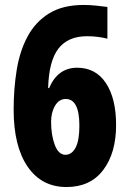

<svg xmlns="http://www.w3.org/2000/svg" viewBox="-20 -744 521 774"><path d="M35 -302Q35 -387 47.5 -463Q60 -539 91.5 -597.5Q123 -656 178 -690Q233 -724 317 -724Q342 -724 366 -721.5Q390 -719 413 -716V-588Q374 -598 331 -598Q254 -598 215.5 -548Q177 -498 174 -389H178Q213 -471 291 -471Q366 -471 407 -409Q448 -347 448 -240Q448 -127 396 -58.5Q344 10 248 10Q148 10 91.5 -72Q35 -154 35 -302ZM244 -120Q269 -120 284.5 -148.5Q300 -177 300 -237Q300 -345 245 -345Q218 -345 202 -318Q186 -291 186 -253Q186 -199 201 -159.5Q216 -120 244 -120Z"/></svg>

Font: Noto Sans Lao Looped ExtraCondensed ExtraBold
Style: Regular
Weight: 800
Width: 2
Designer: Mark Frömberg, Ben Mitchell
Foundry: The Fontpad Ltd
Version: Version 1.002; ttfautohint (v1.8.4.7-5d5b)